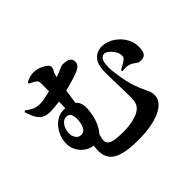

<svg xmlns="http://www.w3.org/2000/svg" viewBox="-194 -1070 1387 1387"><g transform="rotate(-45 500.0 -376.0)"><path d="M63 -666Q87 -648 104.5 -638.5Q122 -629 138.5 -625.5Q155 -622 176 -622Q198 -622 229.5 -628.5Q261 -635 293 -643Q325 -651 346 -657Q367 -663 391 -671.5Q415 -680 435.5 -689Q456 -698 469.5 -703.5Q483 -709 484 -709Q505 -709 525 -705.5Q545 -702 557.5 -691Q570 -680 570 -655Q570 -640 558 -625Q546 -610 509 -596Q482 -586 443 -574.5Q404 -563 360 -552.5Q316 -542 270.5 -535.5Q225 -529 184 -529Q148 -529 123 -543Q98 -557 82 -586Q66 -615 53 -659ZM221 -782Q221 -782 220.5 -787Q220 -792 220 -793Q239 -804 257 -810.5Q275 -817 301 -817Q329 -817 356.5 -806.5Q384 -796 403 -781.5Q422 -767 422 -754Q422 -735 412.5 -723Q403 -711 398 -684Q394 -662 388.5 -630.5Q383 -599 377 -562Q371 -525 365.5 -487Q360 -449 355 -413L280 -437Q281 -476 282 -515.5Q283 -555 283.5 -592Q284 -629 284 -661Q284 -693 284 -717Q284 -733 281.5 -741Q279 -749 269 -756Q260 -763 248.5 -769Q237 -775 221 -782ZM392 -365Q392 -335 384 -296Q376 -257 359 -220Q342 -183 315.5 -158.5Q289 -134 252 -134Q211 -134 177.5 -155Q144 -176 124 -210Q104 -244 104 -282Q104 -331 125.5 -374.5Q147 -418 183 -445Q219 -472 264 -472Q324 -472 358 -448Q392 -424 392 -365ZM287 -358Q287 -386 277 -404.5Q267 -423 241 -423Q222 -423 206 -409Q190 -395 180.5 -372Q171 -349 171 -321Q171 -296 185.5 -274.5Q200 -253 227 -253Q258 -253 272.5 -285.5Q287 -318 287 -358ZM341 -213Q329 -185 320 -158Q311 -131 311 -110Q311 -87 328.5 -74.5Q346 -62 378.5 -57.5Q411 -53 455 -53Q512 -53 551.5 -62Q591 -71 616 -84Q644 -99 658 -122Q672 -145 672 -200Q672 -221 671 -252.5Q670 -284 669.5 -320.5Q669 -357 668 -391.5Q667 -426 667 -451Q667 -530 699.5 -565.5Q732 -601 782 -601Q814 -601 847 -587Q880 -573 908 -547Q936 -521 953.5 -485.5Q971 -450 971 -408Q971 -390 967.5 -371.5Q964 -353 951.5 -340.5Q939 -328 911 -328Q892 -328 880.5 -335.5Q869 -343 856.5 -352.5Q844 -362 823 -367.5Q802 -373 763 -368L759 -380Q777 -390 796 -401Q815 -412 826 -421Q834 -427 837 -434Q840 -441 840 -451Q840 -473 826 -496Q812 -519 792.5 -535Q773 -551 757 -551Q738 -551 724 -531.5Q710 -512 710 -454Q710 -436 713.5 -407.5Q717 -379 722.5 -346.5Q728 -314 735.5 -284Q743 -254 750 -234Q768 -187 780 -162Q792 -137 798.5 -120.5Q805 -104 805 -82Q805 -51 785.5 -24.5Q766 2 726.5 22Q687 42 628 53.5Q569 65 490 65Q392 65 335 47.5Q278 30 254.5 -3Q231 -36 231 -82Q231 -121 237.5 -153.5Q244 -186 248 -213Z"/></g></svg>

Font: Noto Serif SC ExtraLight Black
Style: Regular
Weight: 900
Version: Version 2.002-H1;hotconv 1.1.0;makeotfexe 2.6.0